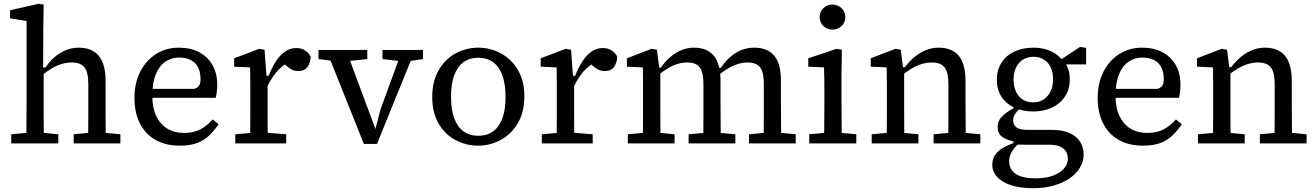

<svg xmlns="http://www.w3.org/2000/svg" viewBox="-20 -755 6929 1011"><path d="M39 0V-48L152 -58H179L287 -48V0ZM118 0Q119 -30 119 -67Q119 -104 119.5 -143Q120 -182 120 -215V-644L33 -659V-701L183 -735L210 -731L208 -604L207 -388L210 -381V-215Q210 -182 210 -143Q210 -104 210.5 -67Q211 -30 211 0ZM368 0V-48L478 -58H506L614 -48V0ZM444 0Q444 -30 444.5 -67Q445 -104 445 -142.5Q445 -181 445 -215V-312Q445 -375 424.5 -400.5Q404 -426 358 -426Q332 -426 306 -418.5Q280 -411 253.5 -395.5Q227 -380 199 -357L190 -400H220Q239 -429 265.5 -452.5Q292 -476 324.5 -490Q357 -504 394 -504Q465 -504 500.5 -460.5Q536 -417 536 -328V-215Q536 -181 536 -142.5Q536 -104 536.5 -67Q537 -30 537 0Z M927 12Q852 12 798.5 -18.5Q745 -49 716.5 -105.5Q688 -162 688 -239Q688 -317 718 -376.5Q748 -436 801 -470Q854 -504 922 -504Q983 -504 1028 -480.5Q1073 -457 1098.5 -413Q1124 -369 1124 -308Q1124 -289 1121.5 -270.5Q1119 -252 1116 -240H741V-287H1003Q1024 -294 1030 -307Q1036 -320 1036 -337Q1036 -376 1022.5 -401.5Q1009 -427 983.5 -439.5Q958 -452 922 -452Q884 -452 852 -431Q820 -410 801 -365.5Q782 -321 782 -249Q782 -188 802.5 -144.5Q823 -101 860.5 -78Q898 -55 948 -55Q1001 -55 1036.5 -74.5Q1072 -94 1100 -126L1131 -101Q1109 -68 1082 -42Q1055 -16 1018 -2Q981 12 927 12Z M1219 0V-48L1332 -58H1360L1487 -48V0ZM1297 0Q1297 -30 1297.5 -67Q1298 -104 1298 -143Q1298 -182 1298 -215V-267Q1298 -293 1298 -315Q1298 -337 1297.5 -357.5Q1297 -378 1297 -400L1213 -404V-448L1345 -498L1373 -493L1383 -357L1389 -356V-215Q1389 -182 1389 -143Q1389 -104 1389.5 -67Q1390 -30 1390 0ZM1380 -281 1372 -355H1394Q1412 -400 1433.5 -433Q1455 -466 1481.5 -484Q1508 -502 1540 -502Q1570 -502 1589.5 -487.5Q1609 -473 1616 -456Q1615 -425 1599.5 -403Q1584 -381 1551 -381Q1530 -381 1514.5 -389.5Q1499 -398 1486 -410L1463 -432L1515 -436Q1465 -412 1432.5 -371.5Q1400 -331 1380 -281Z M1896 3 1698 -492H1802L1961 -65H1954L1984 -180L2098 -492H2166L1965 3ZM1657 -444V-492H1914V-444L1798 -432H1750ZM1994 -444V-492H2207V-444L2128 -432H2098Z M2498 12Q2435 12 2379.5 -17Q2324 -46 2290 -103.5Q2256 -161 2256 -244Q2256 -327 2290 -385.5Q2324 -444 2379.5 -474Q2435 -504 2498 -504Q2561 -504 2616.5 -474.5Q2672 -445 2706.5 -387.5Q2741 -330 2741 -247Q2741 -164 2706.5 -106Q2672 -48 2616.5 -18Q2561 12 2498 12ZM2498 -40Q2544 -40 2576 -63Q2608 -86 2625 -131Q2642 -176 2642 -244Q2642 -313 2625 -359Q2608 -405 2576 -428Q2544 -451 2498 -451Q2453 -451 2421 -428Q2389 -405 2372 -359.5Q2355 -314 2355 -246Q2355 -177 2372 -131.5Q2389 -86 2421 -63Q2453 -40 2498 -40Z M2833 0V-48L2946 -58H2974L3101 -48V0ZM2911 0Q2911 -30 2911.5 -67Q2912 -104 2912 -143Q2912 -182 2912 -215V-267Q2912 -293 2912 -315Q2912 -337 2911.5 -357.5Q2911 -378 2911 -400L2827 -404V-448L2959 -498L2987 -493L2997 -357L3003 -356V-215Q3003 -182 3003 -143Q3003 -104 3003.5 -67Q3004 -30 3004 0ZM2994 -281 2986 -355H3008Q3026 -400 3047.5 -433Q3069 -466 3095.5 -484Q3122 -502 3154 -502Q3184 -502 3203.5 -487.5Q3223 -473 3230 -456Q3229 -425 3213.5 -403Q3198 -381 3165 -381Q3144 -381 3128.5 -389.5Q3113 -398 3100 -410L3077 -432L3129 -436Q3079 -412 3046.5 -371.5Q3014 -331 2994 -281Z M3286 0V-48L3399 -58H3426L3532 -48V0ZM3365 0Q3365 -30 3365.5 -67Q3366 -104 3366 -143Q3366 -182 3366 -215V-267Q3366 -293 3366 -315Q3366 -337 3365.5 -357.5Q3365 -378 3365 -400L3281 -404V-448L3411 -498L3439 -493L3453 -385L3457 -384V-215Q3457 -182 3457 -143Q3457 -104 3457.5 -67Q3458 -30 3458 0ZM3606 0V-48L3717 -58H3744L3852 -48V0ZM3683 0Q3683 -30 3683.5 -67Q3684 -104 3684 -142.5Q3684 -181 3684 -215V-312Q3684 -374 3664.5 -400Q3645 -426 3599 -426Q3574 -426 3548.5 -418.5Q3523 -411 3497 -395.5Q3471 -380 3444 -358L3436 -399H3460Q3480 -428 3506.5 -452Q3533 -476 3565.5 -490Q3598 -504 3634 -504Q3705 -504 3739.5 -460.5Q3774 -417 3774 -328V-215Q3774 -181 3774.5 -142.5Q3775 -104 3775 -67Q3775 -30 3776 0ZM3924 0V-48L4035 -58H4062L4170 -48V0ZM4001 0Q4001 -30 4001.5 -67Q4002 -104 4002 -142.5Q4002 -181 4002 -215V-313Q4002 -376 3982 -401Q3962 -426 3916 -426Q3892 -426 3867 -418.5Q3842 -411 3816 -396Q3790 -381 3762 -358L3752 -398H3776Q3797 -430 3824 -454Q3851 -478 3883 -491Q3915 -504 3952 -504Q4021 -504 4056.5 -462Q4092 -420 4092 -333V-215Q4092 -181 4092.5 -142.5Q4093 -104 4093 -67Q4093 -30 4094 0Z M4241 0V-48L4353 -58H4381L4489 -48V0ZM4319 0Q4320 -30 4320 -67Q4320 -104 4320.5 -143Q4321 -182 4321 -215V-267Q4321 -305 4320.5 -336Q4320 -367 4319 -400L4236 -404V-448L4385 -498L4413 -493L4411 -371V-215Q4411 -182 4411.5 -143Q4412 -104 4412 -67Q4412 -30 4413 0ZM4363 -599Q4335 -599 4315.5 -618Q4296 -637 4296 -665Q4296 -693 4315.5 -712Q4335 -731 4363 -731Q4392 -731 4411.5 -712Q4431 -693 4431 -665Q4431 -637 4411.5 -618Q4392 -599 4363 -599Z M4570 0V-48L4683 -58H4710L4816 -48V0ZM4649 0Q4649 -30 4649.5 -67Q4650 -104 4650 -143Q4650 -182 4650 -215V-267Q4650 -293 4650 -315Q4650 -337 4649.5 -357.5Q4649 -378 4649 -400L4565 -404V-448L4695 -498L4723 -493L4737 -385H4741V-215Q4741 -182 4741 -143Q4741 -104 4741.5 -67Q4742 -30 4742 0ZM4896 0V-48L5007 -58H5034L5142 -48V0ZM4973 0Q4973 -30 4973.5 -67Q4974 -104 4974 -142.5Q4974 -181 4974 -215V-312Q4974 -375 4953.5 -400.5Q4933 -426 4887 -426Q4861 -426 4835 -418.5Q4809 -411 4782.5 -395.5Q4756 -380 4728 -358L4721 -401H4745Q4766 -430 4793 -453Q4820 -476 4853 -490Q4886 -504 4922 -504Q4994 -504 5029 -460.5Q5064 -417 5064 -328V-215Q5064 -181 5064.5 -142.5Q5065 -104 5065 -67Q5065 -30 5066 0Z M5421 236Q5351 236 5303 220Q5255 204 5230 176Q5205 148 5205 112Q5205 84 5219 62Q5233 40 5264 22Q5295 4 5345 -11L5352 -4Q5333 10 5320 26Q5307 42 5300.5 59Q5294 76 5294 96Q5294 122 5308.5 142Q5323 162 5353.5 173Q5384 184 5432 184Q5488 184 5526 169.5Q5564 155 5583.5 131.5Q5603 108 5603 81Q5603 48 5579.5 27.5Q5556 7 5505 7H5376Q5361 7 5345.5 6.5Q5330 6 5316 5V-11Q5279 -18 5256 -35.5Q5233 -53 5233 -87Q5233 -117 5254.5 -140Q5276 -163 5317 -185V-207L5368 -199Q5341 -176 5328 -159Q5315 -142 5315 -122Q5315 -97 5332.5 -84Q5350 -71 5390 -71H5520Q5575 -71 5612 -54.5Q5649 -38 5667.5 -8.5Q5686 21 5686 60Q5686 95 5667 127Q5648 159 5613 183.5Q5578 208 5529 222Q5480 236 5421 236ZM5421 -168Q5365 -168 5321.5 -188Q5278 -208 5253.5 -245.5Q5229 -283 5229 -335Q5229 -387 5253.5 -425Q5278 -463 5321.5 -483.5Q5365 -504 5421 -504Q5458 -504 5488 -495Q5518 -486 5540 -470.5Q5562 -455 5575 -434L5582 -433Q5597 -414 5605 -391Q5613 -368 5613 -337Q5613 -286 5588.5 -248Q5564 -210 5520.5 -189Q5477 -168 5421 -168ZM5420 -216Q5452 -216 5475.5 -231.5Q5499 -247 5512 -274Q5525 -301 5525 -338Q5525 -374 5512.5 -400.5Q5500 -427 5476.5 -441.5Q5453 -456 5422 -456Q5390 -456 5366.5 -441Q5343 -426 5330 -399Q5317 -372 5317 -336Q5317 -300 5329.5 -273Q5342 -246 5365 -231Q5388 -216 5420 -216ZM5547 -416V-445H5572L5667 -508L5699 -503V-416Z M5999 12Q5924 12 5870.5 -18.5Q5817 -49 5788.5 -105.5Q5760 -162 5760 -239Q5760 -317 5790 -376.5Q5820 -436 5873 -470Q5926 -504 5994 -504Q6055 -504 6100 -480.5Q6145 -457 6170.5 -413Q6196 -369 6196 -308Q6196 -289 6193.5 -270.5Q6191 -252 6188 -240H5813V-287H6075Q6096 -294 6102 -307Q6108 -320 6108 -337Q6108 -376 6094.5 -401.5Q6081 -427 6055.5 -439.5Q6030 -452 5994 -452Q5956 -452 5924 -431Q5892 -410 5873 -365.5Q5854 -321 5854 -249Q5854 -188 5874.5 -144.5Q5895 -101 5932.5 -78Q5970 -55 6020 -55Q6073 -55 6108.5 -74.5Q6144 -94 6172 -126L6203 -101Q6181 -68 6154 -42Q6127 -16 6090 -2Q6053 12 5999 12Z M6288 0V-48L6401 -58H6428L6534 -48V0ZM6367 0Q6367 -30 6367.5 -67Q6368 -104 6368 -143Q6368 -182 6368 -215V-267Q6368 -293 6368 -315Q6368 -337 6367.5 -357.5Q6367 -378 6367 -400L6283 -404V-448L6413 -498L6441 -493L6455 -385H6459V-215Q6459 -182 6459 -143Q6459 -104 6459.5 -67Q6460 -30 6460 0ZM6614 0V-48L6725 -58H6752L6860 -48V0ZM6691 0Q6691 -30 6691.5 -67Q6692 -104 6692 -142.5Q6692 -181 6692 -215V-312Q6692 -375 6671.5 -400.5Q6651 -426 6605 -426Q6579 -426 6553 -418.5Q6527 -411 6500.5 -395.5Q6474 -380 6446 -358L6439 -401H6463Q6484 -430 6511 -453Q6538 -476 6571 -490Q6604 -504 6640 -504Q6712 -504 6747 -460.5Q6782 -417 6782 -328V-215Q6782 -181 6782.5 -142.5Q6783 -104 6783 -67Q6783 -30 6784 0Z"/></svg>

Font: Source Serif 4
Style: Regular
Weight: 400
Designer: Frank Grießhammer
Foundry: Adobe Systems Incorporated
Version: Version 4.004;hotconv 1.0.116;makeotfexe 2.5.65601